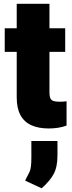

<svg xmlns="http://www.w3.org/2000/svg" viewBox="-20 -680 386 1031"><path d="M330.1 -401.4H5.4V-528.3H330.1ZM245.6 -659.7V-182.1Q245.6 -163.6 250 -153.1Q254.4 -142.6 265.9 -138.2Q277.3 -133.8 297.4 -133.8Q311 -133.8 320.3 -134.3Q329.6 -134.8 337.4 -136.2V-5.4Q314.9 2.4 291.7 6.1Q268.6 9.8 241.2 9.8Q186.5 9.8 148.2 -7.6Q109.9 -24.9 89.8 -61.8Q69.8 -98.6 69.8 -156.7V-659.7ZM288.6 154.8Q288.6 217.3 267.8 255.1Q247.1 293 203.6 331.1L115.2 290Q122.6 272.9 128.7 262.7Q134.8 252.4 139.2 241.9Q143.6 231.4 146 214.1Q148.4 196.8 148.4 166V77.1H288.6Z"/></svg>

Font: Heebo Black
Style: Regular
Weight: 900
Designer: Oded Ezer
Foundry: Ezer Type House
Version: Version 3.100